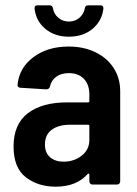

<svg xmlns="http://www.w3.org/2000/svg" viewBox="-20 -694 517 722"><path d="M432 -351V-12Q432 -7 428.5 -3.5Q425 0 420 0H328Q323 0 319.5 -3.5Q316 -7 316 -12V-37Q316 -40 314 -41Q312 -42 310 -40Q268 8 189 8Q123 8 77 -27.5Q31 -63 31 -143Q31 -227 84.5 -268Q138 -309 232 -309H311Q316 -309 316 -314V-339Q316 -376 295.5 -397.5Q275 -419 239 -419Q210 -419 191.5 -405.5Q173 -392 168 -369Q165 -358 154 -358L57 -364Q52 -364 48.5 -367.5Q45 -371 46 -375Q52 -439 105.5 -479Q159 -519 238 -519Q295 -519 339 -497.5Q383 -476 407.5 -438Q432 -400 432 -351ZM316 -168V-220Q316 -225 311 -225H244Q200 -225 174.5 -206Q149 -187 149 -151Q149 -119 168.5 -102.5Q188 -86 219 -86Q258 -86 287 -108.5Q316 -131 316 -168ZM110 -662V-664Q110 -674 121 -674H167Q177 -674 179 -663Q183 -641 199.5 -627Q216 -613 239 -613Q262 -613 278.5 -627Q295 -641 299 -663Q301 -674 311 -674H357Q369 -674 369 -663Q364 -616 328.5 -586Q293 -556 239 -556Q186 -556 150.5 -585.5Q115 -615 110 -662Z"/></svg>

Font: Barlow Semi Condensed SemiBold
Style: Regular
Weight: 600
Width: 4
Designer: Jeremy Tribby
Foundry: Tribby Type
Version: Version 1.408